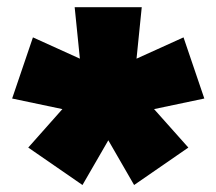

<svg xmlns="http://www.w3.org/2000/svg" viewBox="-20 -741 610 541"><path d="M14.2 -463.4 155.8 -433.6 59.6 -325.2 212.4 -219.7 285.2 -345.7 357.9 -219.7 510.7 -325.2 414.1 -433.6 555.7 -463.4 497.1 -635.7 364.7 -575.7 379.4 -720.7H190.4L205.1 -575.7L72.8 -635.7Z"/></svg>

Font: Roboto Flex
Style: wght 1000 wdth 100 opsz 14.0 GRAD 0.00 slnt 0.00 XTRA 468 XOPQ 96 YOPQ 79 YTLC 514 YTUC 712 YTAS 750 YTDE -203.00 YTFI 738
Weight: 1000
Designer: Berlow after Robertson
Foundry: Google
Version: Version 3.100